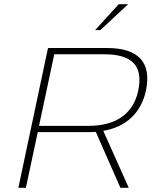

<svg xmlns="http://www.w3.org/2000/svg" viewBox="-20 -900 726 920"><path d="M492 -670H210L68 0H104L161 -267H407C418 -267 429 -267 439 -268L557 0H597L475 -273C586 -292 656 -361 679 -464C708 -602 643 -670 492 -670ZM167 -297 240 -640H478C617 -640 667 -582 642 -464C620 -362 544 -297 405 -297ZM436 -756H461L594 -880H549Z"/></svg>

Font: LT Wave Text Thin Italic
Style: Regular
Weight: 100
Designer: Daniel Lyons
Version: Version 2.5 (Glyphs App)